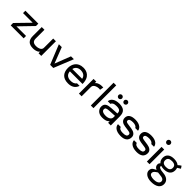

<svg xmlns="http://www.w3.org/2000/svg" viewBox="396 -2584 4664 4664"><g transform="rotate(45 2728.0 -252.0)"><path d="M50 -504V-423H382L50 -82V0H495V-82H165L495 -423V-504Z M826 14C931 14 991 -26 1006 -55V0H1099V-504H1006V-202C1006 -191 1006 -178 1004 -167C993 -107 919 -78 845 -78C751 -78 705 -113 705 -201V-504H612V-197C612 -52 682 14 826 14Z M1513 0 1716 -504H1617L1458 -96L1300 -504H1201L1405 0Z M2029 14C2130 14 2230 -19 2273 -144H2183C2149 -88 2085 -76 2029 -76C1912 -76 1859 -142 1856 -227H2290C2290 -473 2138 -524 2029 -524C1828 -524 1763 -375 1763 -255C1763 -103 1836 14 2029 14ZM1858 -309C1873 -385 1932 -435 2026 -435C2083 -435 2178 -412 2195 -309Z M2486 0V-302C2486 -313 2486 -326 2488 -337C2499 -397 2576 -433 2650 -433C2664 -433 2677 -432 2690 -429L2708 -522C2695 -524 2682 -524 2667 -524C2562 -524 2502 -481 2486 -450V-504H2393V0Z M2893 0V-782H2802V0Z M3158 -597C3191 -597 3218 -624 3218 -657C3218 -690 3191 -717 3158 -717C3125 -717 3098 -690 3098 -657C3098 -624 3125 -597 3158 -597ZM3347 -597C3380 -597 3407 -624 3407 -657C3407 -690 3380 -717 3347 -717C3314 -717 3287 -690 3287 -657C3287 -624 3314 -597 3347 -597ZM3201 14C3331 14 3375 -28 3397 -55V0H3488V-307C3488 -472 3406 -518 3270 -524C3090 -524 3024 -441 3021 -364H3111C3124 -408 3166 -433 3253 -433C3362 -433 3396 -402 3396 -319L3201 -307C3079 -299 2998 -275 2998 -159C2998 -83 3055 14 3201 14ZM3236 -77C3104 -77 3090 -131 3090 -159C3090 -207 3115 -220 3211 -227C3229 -228 3326 -234 3395 -237V-185C3395 -116 3321 -77 3236 -77Z M3837 14C3968 14 4052 -40 4052 -160C4052 -245 3980 -287 3892 -300L3769 -318C3707 -327 3690 -339 3690 -372C3690 -428 3756 -437 3822 -437C3886 -437 3939 -412 3953 -376H4046C4043 -440 3978 -524 3812 -524C3681 -524 3595 -478 3595 -372C3595 -275 3671 -239 3749 -228L3867 -211C3932 -202 3956 -190 3956 -152C3956 -95 3913 -76 3821 -76C3744 -76 3696 -99 3685 -146H3590C3590 -77 3654 14 3837 14Z M4387 14C4518 14 4602 -40 4602 -160C4602 -245 4530 -287 4442 -300L4319 -318C4257 -327 4240 -339 4240 -372C4240 -428 4306 -437 4372 -437C4436 -437 4489 -412 4503 -376H4596C4593 -440 4528 -524 4362 -524C4231 -524 4145 -478 4145 -372C4145 -275 4221 -239 4299 -228L4417 -211C4482 -202 4506 -190 4506 -152C4506 -95 4463 -76 4371 -76C4294 -76 4246 -99 4235 -146H4140C4140 -77 4204 14 4387 14Z M4773 -640C4808 -640 4836 -668 4836 -703C4836 -738 4808 -766 4773 -766C4738 -766 4710 -738 4710 -703C4710 -668 4738 -640 4773 -640ZM4819 0V-504H4728V0Z M5205 -85C5088 -93 5045 -120 5045 -148C5045 -157 5046 -163 5052 -171C5080 -162 5113 -157 5151 -157C5289 -157 5367 -222 5367 -337C5367 -365 5363 -389 5354 -411C5377 -428 5400 -442 5437 -462C5424 -484 5413 -501 5395 -525C5365 -508 5340 -488 5316 -465C5279 -498 5224 -516 5151 -516C5012 -516 4934 -452 4934 -337C4934 -279 4954 -233 4992 -202C4970 -184 4958 -166 4958 -129C4958 -76 4990 -43 5038 -23C4982 10 4912 22 4912 122C4912 193 4984 278 5148 278C5330 278 5413 199 5413 92C5413 -21 5319 -77 5205 -85ZM5151 -440C5240 -440 5283 -406 5283 -337C5283 -267 5240 -233 5151 -233C5062 -233 5019 -267 5019 -337C5019 -406 5062 -440 5151 -440ZM5159 193C5077 193 5005 172 5005 113C5005 64 5039 40 5107 -4C5127 -1 5147 2 5169 3C5282 11 5320 38 5320 95C5320 161 5241 193 5159 193Z"/></g></svg>

Font: Hibana SubMedium
Style: Regular
Weight: 500
Width: 6
Designer: pygmalion
Foundry: ybstudio
Version: Version 0.930;hotconv 1.0.109;makeotfexe 2.5.65596